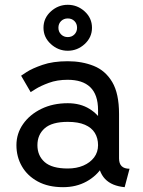

<svg xmlns="http://www.w3.org/2000/svg" viewBox="-20 -774 597 804"><path d="M244.1 9.8Q299.3 9.8 342.3 -13.9Q385.3 -37.6 409.9 -77.4Q434.6 -117.2 434.6 -166Q434.6 -214.8 413.8 -254.6Q393.1 -294.4 354.7 -318.1Q316.4 -341.8 263.7 -341.8Q201.7 -341.8 153.1 -318.1Q104.5 -294.4 76.7 -254.6Q48.8 -214.8 48.8 -166Q48.8 -117.2 71.8 -77.4Q94.7 -37.6 138.4 -13.9Q182.1 9.8 244.1 9.8ZM390.6 -166Q390.6 -136.7 374 -114.7Q357.4 -92.8 328.9 -80.6Q300.3 -68.4 263.7 -68.4Q197.8 -68.4 167.2 -95.2Q136.7 -122.1 136.7 -166Q136.7 -210 167.2 -236.8Q197.8 -263.7 263.7 -263.7Q307.6 -263.7 335.7 -251.5Q363.8 -239.3 377.2 -217.3Q390.6 -195.3 390.6 -166ZM478.5 -110.8V-296.9Q478.5 -382.3 450 -430.4Q421.4 -478.5 372.6 -498Q323.7 -517.6 263.7 -517.6Q201.7 -517.6 158 -502.4Q114.3 -487.3 91.3 -472.2Q68.4 -457 68.4 -457L108.4 -388.2Q108.4 -388.2 128.9 -401.1Q149.4 -414.1 184.3 -427Q219.2 -439.9 263.2 -439.9Q293.9 -439.9 317.6 -432.4Q341.3 -424.8 357.7 -409.2Q374 -393.6 382.3 -369.6Q390.6 -345.7 390.6 -312.5V-228.5L400.4 -219.2V-125L390.6 -110.8Q390.6 -82.5 398.2 -61Q405.8 -39.6 419.9 -24.7Q434.1 -9.8 454.8 -1.2Q475.6 7.3 502 9.8L522.5 -67.4Q500.5 -67.4 489.5 -78.1Q478.5 -88.9 478.5 -110.8ZM162.1 -657.7Q162.1 -617.7 192.9 -589.6Q223.6 -561.5 263.7 -561.5Q304.2 -561.5 334.7 -589.6Q365.2 -617.7 365.2 -657.7Q365.2 -698.2 334.7 -726.1Q304.2 -753.9 263.7 -753.9Q223.6 -753.9 192.9 -726.1Q162.1 -698.2 162.1 -657.7ZM224.6 -657.7Q224.6 -674.8 235.8 -685.8Q247.1 -696.8 263.7 -696.8Q280.8 -696.8 291.7 -685.8Q302.7 -674.8 302.7 -657.7Q302.7 -641.1 291.7 -629.9Q280.8 -618.7 263.7 -618.7Q247.1 -618.7 235.8 -629.9Q224.6 -641.1 224.6 -657.7Z"/></svg>

Font: Giphurs
Style: Regular
Weight: 400
Version: Version 2.010